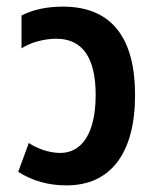

<svg xmlns="http://www.w3.org/2000/svg" viewBox="-20 -548 475 580"><path d="M181 12C315 12 388 -86 388 -261C388 -425 324 -528 170 -528C122 -528 79 -519 45 -501V-402C72 -420 114 -431 150 -431C231 -431 269 -371 269 -261C269 -145 227 -86 162 -86C127 -86 91 -100 67 -116L35 -29C79 -1 127 12 181 12Z"/></svg>

Font: Noto Sans Thai UI Cond SemBd
Style: Regular
Weight: 600
Width: 3
Designer: Monotype Design Team
Foundry: Monotype Imaging Inc.
Version: Version 2.000